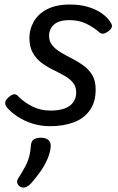

<svg xmlns="http://www.w3.org/2000/svg" viewBox="-20 -539 520 849"><path d="M202 19Q161 19 124 7.5Q87 -4 57.5 -23.5Q28 -43 9 -66Q3 -74 3 -84.5Q3 -95 17 -108Q30 -120 41 -122Q52 -124 62 -112Q86 -87 122.5 -68.5Q159 -50 203 -50Q240 -50 265 -59Q290 -68 303.5 -86.5Q317 -105 317 -131Q317 -157 302 -174.5Q287 -192 263.5 -205Q240 -218 213.5 -231Q187 -244 163.5 -261.5Q140 -279 125 -305.5Q110 -332 110 -372Q110 -409 129 -443Q148 -477 188 -498Q228 -519 289 -519Q334 -519 369 -508.5Q404 -498 428.5 -481Q453 -464 465 -446Q475 -433 475 -423.5Q475 -414 461 -402Q449 -393 439 -390.5Q429 -388 418 -397Q393 -419 361 -434.5Q329 -450 287 -450Q240 -450 218.5 -430Q197 -410 197 -381Q197 -355 212 -337.5Q227 -320 250 -306.5Q273 -293 299.5 -279.5Q326 -266 349.5 -249Q373 -232 388 -207Q403 -182 403 -143Q403 -87 376.5 -50.5Q350 -14 304.5 2.5Q259 19 202 19ZM70 287Q58 279 56 268.5Q54 258 63 246Q80 219 91.5 197.5Q103 176 109 153.5Q115 131 117 101Q119 84 130.5 77Q142 70 161 70Q184 70 195 81Q206 92 204 111Q202 136 190 164Q178 192 159 219Q140 246 118 271Q106 284 94 288.5Q82 293 70 287Z"/></svg>

Font: Playwrite TZ
Style: Regular
Weight: 400
Designer: Veronika Burian, José Scaglione
Foundry: TypeTogether
Version: Version 1.002